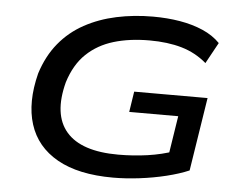

<svg xmlns="http://www.w3.org/2000/svg" viewBox="-51 -776 1062 847"><g transform="rotate(5 479.5 -352.5)"><path d="M479 9Q325 9 231.5 -44Q138 -97 107.5 -193.5Q77 -290 110 -420Q135 -499 181 -555Q227 -611 291 -646Q355 -681 432 -697.5Q509 -714 593 -714Q657 -714 713 -704.5Q769 -695 815 -675Q861 -655 892 -623L841 -530Q792 -572 730 -590Q668 -608 587 -608Q499 -608 429 -587Q359 -566 309.5 -519Q260 -472 235 -392Q197 -247 263 -170.5Q329 -94 493 -94Q559 -94 622.5 -103Q686 -112 742 -132L712 -94L742 -286H525L539 -377H864L813 -52Q771 -34 714 -20Q657 -6 595.5 1.5Q534 9 479 9Z"/></g></svg>

Font: Nunito Sans 7pt Expanded SemiBold
Style: Italic
Weight: 600
Width: 7
Italic angle: -9°
Designer: Vernon Adams
Foundry: Vernon Adams
Version: Version 3.101;gftools[0.9.27]